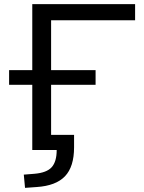

<svg xmlns="http://www.w3.org/2000/svg" viewBox="-20 -725 694 928"><path d="M101 183 95 119 146 115Q206 110 230 83Q254 56 254 0H136V-315H24V-386H136V-705H633V-627H227V-386H442V-315H227V-73H338V-13Q338 81 294 127Q250 173 157 179Z"/></svg>

Font: Nunito Sans 10pt SemiExpanded
Style: Regular
Weight: 400
Width: 6
Designer: Vernon Adams
Foundry: Vernon Adams
Version: Version 3.101;gftools[0.9.27]